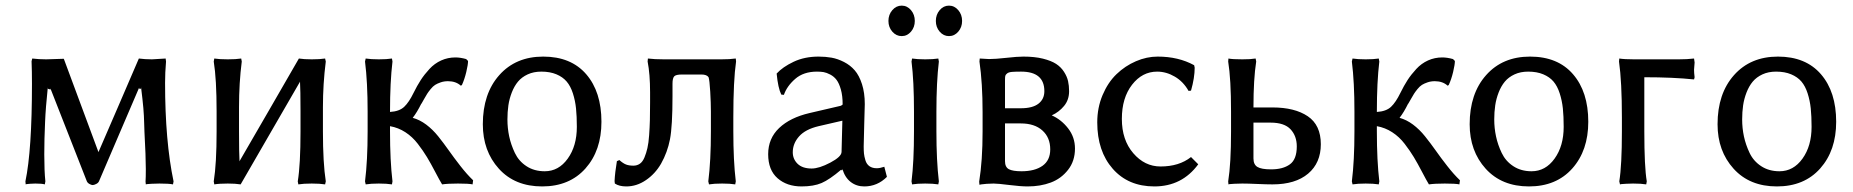

<svg xmlns="http://www.w3.org/2000/svg" viewBox="-20 -649 6621 686"><path d="M141.1 -213.9Q138.2 -150.9 138.2 -97.2Q138.2 -38.1 142.1 -1L140.1 9.8Q129.9 6.8 106 6.8Q96.2 6.8 87.6 7.6Q79.1 8.3 75.2 8.8L71.8 9.8L70.8 -1Q94.2 -112.3 94.2 -350.1Q94.2 -394.5 92.8 -430.2L95.2 -439.9Q119.1 -437 145 -437L208 -439L332 -105V-106Q355.5 -160.6 404.1 -272.7Q452.6 -384.8 476.1 -439.9Q498 -437 522.9 -437L571.8 -439.9L573.2 -429.2Q569.8 -389.2 569.8 -353Q569.8 -145 600.1 -1L598.1 9.8Q584 6.8 549.8 6.8Q534.2 6.8 522 7.6Q509.8 8.3 505.4 8.8L501 9.8L500 0Q501 -15.1 501 -44.9Q501 -89.4 496.1 -178.2Q495.6 -183.1 495.1 -208.7Q494.6 -234.4 492.2 -262.7Q489.7 -291 483.9 -337.9V-332H477.1V-335.9Q453.6 -280.8 405.5 -168.9Q357.4 -57.1 334 -2Q331.5 4.4 323.7 8.3Q315.9 12.2 311 12.2Q306.6 12.2 299.6 8.3Q292.5 4.4 290 -2L160.2 -333V-329.1L150.9 -332V-337.9Q143.1 -263.7 141.1 -213.9Z M753.9 -251Q753.9 -366.2 743.7 -429.2L745.6 -439.9Q763.7 -437 793.9 -437Q823.2 -437 841.8 -439.9L843.8 -429.2Q834 -353 834 -266.1V-179.2Q834 -101.1 835.9 -68.8V-73.2Q871.1 -133.8 942.1 -256.6Q1013.2 -379.4 1047.9 -439.9Q1065.9 -437 1093.8 -437Q1123 -437 1141.6 -439.9L1144 -429.2Q1133.8 -349.1 1133.8 -266.1V-179.2Q1133.8 -67.4 1144 -1L1141.6 9.8Q1123 6.8 1093.8 6.8Q1064.5 6.8 1045.9 9.8L1043.9 -1Q1053.7 -61 1053.7 -179.2V-251Q1053.7 -327.6 1051.8 -360.8V-356.9Q1017.1 -296.4 945.8 -173.6Q874.5 -50.8 839.8 9.8Q821.3 6.8 793.9 6.8Q763.7 6.8 745.6 9.8L743.7 -1Q753.9 -64 753.9 -179.2Z M1293.5 -180.2V-250Q1293.5 -355.5 1284.2 -429.2L1286.6 -439.9Q1305.2 -437 1333.5 -437Q1361.8 -437 1380.4 -439.9L1382.3 -429.2Q1373.5 -356 1373.5 -250V-249Q1406.7 -251 1424.1 -267.3Q1441.4 -283.7 1457.5 -316.9Q1470.2 -342.8 1483.2 -362.8Q1496.1 -382.8 1514.4 -402.6Q1532.7 -422.4 1556.4 -433.1Q1580.1 -443.8 1607.4 -443.8Q1624.5 -443.8 1645.5 -438L1652.3 -431.2Q1652.3 -418.5 1646 -391.8Q1639.6 -365.2 1630.4 -345.2L1626.5 -342.8Q1608.9 -358.9 1580.6 -358.9Q1566.4 -358.9 1554.4 -354.7Q1542.5 -350.6 1534.7 -345.7Q1526.9 -340.8 1518.6 -330.6Q1510.3 -320.3 1506.3 -314Q1502.4 -307.6 1495.1 -294.9Q1487.8 -282.2 1485.4 -277.8V-278.8Q1469.7 -247.1 1454.6 -228Q1479.5 -221.2 1502.7 -203.9Q1525.9 -186.5 1545.7 -161.9Q1565.4 -137.2 1583.5 -111.6Q1601.6 -85.9 1625 -55.9Q1648.4 -25.9 1670.4 -4.9L1668.5 9.8Q1655.3 6.8 1616.2 6.8Q1580.6 6.8 1559.6 9.8Q1550.8 -4.4 1534.9 -34.9Q1519 -65.4 1505.6 -87.6Q1492.2 -109.9 1472.9 -135Q1453.6 -160.2 1428.5 -176.5Q1403.3 -192.9 1373.5 -198.2V-180.2Q1373.5 -74.2 1382.3 -1L1380.4 9.8Q1361.8 6.8 1333.5 6.8Q1305.2 6.8 1286.6 9.8L1284.2 -1Q1293.5 -74.7 1293.5 -180.2Z M1705.1 -205.1Q1705.1 -314.5 1763.9 -380.6Q1822.8 -446.8 1920.9 -446.8Q2020 -446.8 2074.5 -383.8Q2128.9 -320.8 2128.9 -213.9Q2128.9 -111.3 2071.8 -47.1Q2014.6 17.1 1917 17.1Q1819.8 17.1 1762.5 -46.1Q1705.1 -109.4 1705.1 -205.1ZM1914.1 -393.1Q1886.7 -393.1 1865.5 -383.3Q1844.2 -373.5 1830.8 -357.4Q1817.4 -341.3 1808.6 -318.6Q1799.8 -295.9 1796.4 -272.5Q1793 -249 1793 -222.2Q1793 -191.4 1799.3 -161.6Q1805.7 -131.8 1819.6 -102.5Q1833.5 -73.2 1861.1 -55.2Q1888.7 -37.1 1926.3 -37.1Q1976.1 -37.1 2008.5 -82.3Q2041 -127.4 2041 -195.8Q2041 -233.4 2038.1 -261.5Q2035.2 -289.6 2026.9 -315.4Q2018.6 -341.3 2004.6 -357.7Q1990.7 -374 1968 -383.5Q1945.3 -393.1 1914.1 -393.1Z M2513.2 9.8 2510.7 -1Q2520 -74.7 2520 -180.2V-250Q2520 -280.3 2517.6 -321.8Q2515.1 -363.3 2511.7 -373Q2505.4 -382.8 2485.8 -382.8H2417Q2394.5 -382.8 2388.7 -376Q2382.8 -369.1 2382.8 -350.1V-306.2Q2382.8 -198.2 2373.8 -151.4Q2364.7 -104.5 2341.8 -64Q2320.8 -27.8 2287.8 -5.4Q2254.9 17.1 2217.8 17.1Q2192.4 17.1 2176.8 6.8L2175.8 -2Q2177.2 -32.2 2184.1 -73.2L2192.9 -77.1Q2206.1 -65.4 2216.6 -61.3Q2227.1 -57.1 2243.2 -57.1Q2256.3 -57.1 2266.4 -64.2Q2276.4 -71.3 2282.7 -86.7Q2289.1 -102.1 2293.2 -120.1Q2297.4 -138.2 2299.3 -166Q2301.3 -193.8 2302 -220Q2302.7 -246.1 2302.7 -283.2V-318.8Q2302.7 -384.3 2293.9 -429.2L2294.9 -439.9Q2317.9 -437 2352.1 -437H2557.1Q2572.3 -437 2585.2 -437.7Q2598.1 -438.5 2603.5 -439.5L2608.9 -439.9L2609.9 -429.2Q2600.1 -361.3 2600.1 -230V-180.2Q2600.1 -74.2 2608.9 -1L2606.9 9.8Q2588.9 6.8 2560.1 6.8Q2531.2 6.8 2513.2 9.8Z M2989.7 -217.8 2904.8 -198.2Q2857.4 -187 2835 -161.6Q2812.5 -136.2 2812.5 -105Q2812.5 -80.6 2829.8 -63.7Q2847.2 -46.9 2879.9 -46.9Q2906.7 -46.9 2946.5 -67.9Q2986.3 -88.9 2986.8 -106ZM2989.7 -41H2985.8V-43Q2943.8 -7.3 2915.5 4.9Q2887.2 17.1 2843.8 17.1Q2791.5 17.1 2758.1 -12.2Q2724.6 -41.5 2724.6 -98.1Q2724.6 -154.3 2763.9 -191.7Q2803.2 -229 2872.6 -245.1L2983.9 -271Q2990.7 -274.4 2990.7 -275.9Q2990.7 -306.6 2984.4 -329.1Q2978 -351.6 2969 -363.5Q2960 -375.5 2946.5 -382.6Q2933.1 -389.6 2922.6 -391.4Q2912.1 -393.1 2898.9 -393.1Q2851.1 -393.1 2821.3 -367.2Q2791.5 -341.3 2780.8 -310.1L2771.5 -311Q2759.8 -334.5 2754.9 -386.2Q2776.4 -409.7 2815.4 -428.2Q2854.5 -446.8 2904.8 -446.8Q2929.7 -446.8 2951.4 -442.9Q2973.1 -439 2995.6 -427.5Q3018.1 -416 3033.9 -397.7Q3049.8 -379.4 3059.8 -348.4Q3069.8 -317.4 3069.8 -276.9Q3069.8 -273.4 3067.9 -207.8Q3065.9 -142.1 3065.9 -126Q3065.9 -110.4 3066.9 -100.3Q3067.9 -90.3 3072 -76.4Q3076.2 -62.5 3086.4 -55.2Q3096.7 -47.9 3112.8 -47.9Q3124 -47.9 3139.6 -53.2L3148.9 -17.1Q3114.7 17.1 3067.9 17.1Q3040 17.1 3019.3 1Q2998.5 -15.1 2989.7 -45.9Z M3245.6 -180.2V-250Q3245.6 -359.4 3236.8 -429.2L3238.8 -439.9Q3257.3 -437 3285.6 -437Q3314 -437 3332.5 -439.9L3334.5 -429.2Q3325.7 -356 3325.7 -250V-180.2Q3325.7 -74.2 3334.5 -1L3332.5 9.8Q3314 6.8 3285.6 6.8Q3257.3 6.8 3238.8 9.8L3236.8 -1Q3245.6 -70.8 3245.6 -180.2ZM3168.2 -535.9Q3154.3 -551.8 3154.3 -574.2Q3154.3 -596.7 3168.2 -612.8Q3182.1 -628.9 3201.7 -628.9Q3221.2 -628.9 3234.9 -612.8Q3248.5 -596.7 3248.5 -574.2Q3248.5 -551.8 3234.9 -535.9Q3221.2 -520 3201.7 -520Q3182.1 -520 3168.2 -535.9ZM3337.4 -535.9Q3323.7 -551.8 3323.7 -574.2Q3323.7 -596.7 3337.4 -612.8Q3351.1 -628.9 3370.6 -628.9Q3390.1 -628.9 3403.8 -612.8Q3417.5 -596.7 3417.5 -574.2Q3417.5 -551.8 3403.8 -535.9Q3390.1 -520 3370.6 -520Q3351.1 -520 3337.4 -535.9Z M3570.8 -262.2H3627.4Q3669.4 -262.2 3690.4 -278.6Q3711.4 -294.9 3711.4 -323.2Q3711.4 -393.1 3628.4 -393.1Q3606.9 -393.1 3595.5 -392.1Q3584 -391.1 3578.4 -386.7Q3572.8 -382.3 3571.8 -377.9Q3570.8 -373.5 3570.8 -362.8ZM3570.8 -208V-73.2Q3570.8 -51.8 3584.7 -44.4Q3598.6 -37.1 3629.9 -37.1Q3677.2 -37.1 3704.8 -56.6Q3732.4 -76.2 3732.4 -115.2Q3732.4 -157.7 3704.3 -182.9Q3676.3 -208 3627.4 -208ZM3651.9 17.1Q3627 17.1 3586.2 12Q3545.4 6.8 3529.8 6.8Q3517.6 6.8 3504.9 7.8Q3492.2 8.8 3485.8 9.8L3479.5 11.2L3478.5 0Q3490.7 -75.2 3490.7 -179.2V-248Q3490.7 -352.5 3479.5 -429.2L3480.5 -439.9Q3504.9 -438 3513.7 -438Q3537.1 -438 3575.9 -442.4Q3614.7 -446.8 3636.7 -446.8Q3676.3 -446.8 3706.1 -439.5Q3735.8 -432.1 3753.4 -420.7Q3771 -409.2 3781.7 -392.3Q3792.5 -375.5 3796.1 -359.1Q3799.8 -342.8 3799.8 -323.2Q3799.8 -292 3781.7 -270.3Q3763.7 -248.5 3737.8 -236.8Q3772 -221.7 3796.4 -190.2Q3820.8 -158.7 3820.8 -118.2Q3820.8 -73.7 3796.1 -42.2Q3771.5 -10.7 3734.4 3.2Q3697.3 17.1 3651.9 17.1Z M4114.3 -393.1Q4061 -393.1 4024.7 -346.2Q3988.3 -299.3 3988.3 -224.1Q3988.3 -148.9 4029.1 -101.6Q4069.8 -54.2 4126.5 -54.2Q4192.9 -54.2 4235.4 -87.9L4261.2 -62Q4203.1 17.1 4104.5 17.1Q4011.2 17.1 3955.8 -45.9Q3900.4 -108.9 3900.4 -211.9Q3900.4 -264.2 3919.4 -309.3Q3938.5 -354.5 3969.2 -384Q4000 -413.6 4038.6 -430.2Q4077.1 -446.8 4116.2 -446.8Q4190.4 -446.8 4246.6 -416L4248.5 -407.2Q4248.5 -371.1 4235.4 -325.2L4226.6 -324.2Q4208 -357.4 4177.5 -375.2Q4147 -393.1 4114.3 -393.1Z M4613.3 -126Q4613.3 -163.1 4591.1 -187Q4568.8 -210.9 4519.5 -210.9H4458.5V-83Q4458.5 -61 4472.7 -52.5Q4486.8 -43.9 4521.5 -43.9Q4564 -43.9 4588.6 -61.8Q4613.3 -79.6 4613.3 -126ZM4468.3 -429.2Q4458.5 -366.7 4458.5 -265.1H4526.4Q4606 -265.1 4652.6 -233.6Q4699.2 -202.1 4699.2 -133.8Q4699.2 -66.9 4653.8 -28.6Q4608.4 9.8 4526.4 9.8Q4505.4 9.8 4472.4 8.3Q4439.5 6.8 4418.5 6.8Q4402.8 6.8 4390.6 7.6Q4378.4 8.3 4373.5 8.8L4369.1 9.8L4368.2 -1Q4378.4 -64 4378.4 -179.2V-250Q4378.4 -366.2 4368.2 -429.2L4369.1 -439.9Q4383.3 -437 4418.5 -437Q4433.6 -437 4445.6 -437.7Q4457.5 -438.5 4461.9 -439.5L4466.3 -439.9Z M4819.3 -180.2V-250Q4819.3 -355.5 4810.1 -429.2L4812.5 -439.9Q4831.1 -437 4859.4 -437Q4887.7 -437 4906.2 -439.9L4908.2 -429.2Q4899.4 -356 4899.4 -250V-249Q4932.6 -251 4950 -267.3Q4967.3 -283.7 4983.4 -316.9Q4996.1 -342.8 5009 -362.8Q5022 -382.8 5040.3 -402.6Q5058.6 -422.4 5082.3 -433.1Q5106 -443.8 5133.3 -443.8Q5150.4 -443.8 5171.4 -438L5178.2 -431.2Q5178.2 -418.5 5171.9 -391.8Q5165.5 -365.2 5156.2 -345.2L5152.3 -342.8Q5134.8 -358.9 5106.4 -358.9Q5092.3 -358.9 5080.3 -354.7Q5068.4 -350.6 5060.5 -345.7Q5052.7 -340.8 5044.4 -330.6Q5036.1 -320.3 5032.2 -314Q5028.3 -307.6 5021 -294.9Q5013.7 -282.2 5011.2 -277.8V-278.8Q4995.6 -247.1 4980.5 -228Q5005.4 -221.2 5028.6 -203.9Q5051.8 -186.5 5071.5 -161.9Q5091.3 -137.2 5109.4 -111.6Q5127.4 -85.9 5150.9 -55.9Q5174.3 -25.9 5196.3 -4.9L5194.3 9.8Q5181.2 6.8 5142.1 6.8Q5106.4 6.8 5085.4 9.8Q5076.7 -4.4 5060.8 -34.9Q5044.9 -65.4 5031.5 -87.6Q5018.1 -109.9 4998.8 -135Q4979.5 -160.2 4954.3 -176.5Q4929.2 -192.9 4899.4 -198.2V-180.2Q4899.4 -74.2 4908.2 -1L4906.2 9.8Q4887.7 6.8 4859.4 6.8Q4831.1 6.8 4812.5 9.8L4810.1 -1Q4819.3 -74.7 4819.3 -180.2Z M5231 -205.1Q5231 -314.5 5289.8 -380.6Q5348.6 -446.8 5446.8 -446.8Q5545.9 -446.8 5600.3 -383.8Q5654.8 -320.8 5654.8 -213.9Q5654.8 -111.3 5597.7 -47.1Q5540.5 17.1 5442.9 17.1Q5345.7 17.1 5288.3 -46.1Q5231 -109.4 5231 -205.1ZM5439.9 -393.1Q5412.6 -393.1 5391.4 -383.3Q5370.1 -373.5 5356.7 -357.4Q5343.3 -341.3 5334.5 -318.6Q5325.7 -295.9 5322.3 -272.5Q5318.8 -249 5318.8 -222.2Q5318.8 -191.4 5325.2 -161.6Q5331.5 -131.8 5345.5 -102.5Q5359.4 -73.2 5387 -55.2Q5414.6 -37.1 5452.1 -37.1Q5502 -37.1 5534.4 -82.3Q5566.9 -127.4 5566.9 -195.8Q5566.9 -233.4 5564 -261.5Q5561 -289.6 5552.7 -315.4Q5544.4 -341.3 5530.5 -357.7Q5516.6 -374 5493.9 -383.5Q5471.2 -393.1 5439.9 -393.1Z M5978 -437Q6008.3 -437 6032.7 -439.9L6034.7 -425.8Q6032.7 -406.2 6032.7 -399.9Q6032.7 -388.7 6034.7 -373L6032.7 -365.2Q5958 -373 5855 -373V-180.2Q5855 -52.2 5863.8 -1L5861.8 9.8Q5843.8 6.8 5814.9 6.8Q5801.8 6.8 5790 7.6Q5778.3 8.3 5772.9 8.8L5768.1 9.8L5765.6 -1Q5774.9 -58.1 5774.9 -180.2V-229Q5774.9 -356.9 5764.6 -429.2L5765.6 -439.9Q5783.7 -437 5817.9 -437Z M6116.7 -205.1Q6116.7 -314.5 6175.5 -380.6Q6234.4 -446.8 6332.5 -446.8Q6431.6 -446.8 6486.1 -383.8Q6540.5 -320.8 6540.5 -213.9Q6540.5 -111.3 6483.4 -47.1Q6426.3 17.1 6328.6 17.1Q6231.4 17.1 6174.1 -46.1Q6116.7 -109.4 6116.7 -205.1ZM6325.7 -393.1Q6298.3 -393.1 6277.1 -383.3Q6255.9 -373.5 6242.4 -357.4Q6229 -341.3 6220.2 -318.6Q6211.4 -295.9 6208 -272.5Q6204.6 -249 6204.6 -222.2Q6204.6 -191.4 6210.9 -161.6Q6217.3 -131.8 6231.2 -102.5Q6245.1 -73.2 6272.7 -55.2Q6300.3 -37.1 6337.9 -37.1Q6387.7 -37.1 6420.2 -82.3Q6452.6 -127.4 6452.6 -195.8Q6452.6 -233.4 6449.7 -261.5Q6446.8 -289.6 6438.5 -315.4Q6430.2 -341.3 6416.3 -357.7Q6402.3 -374 6379.6 -383.5Q6356.9 -393.1 6325.7 -393.1Z"/></svg>

Font: Linear Smooth Low Contrast
Style: Regular
Weight: 500
Designer: Philipp H. Poll, Flanker
Foundry: Philipp H. Poll, reworked by Flanker
Version: Version 1.010 | FøM Fix